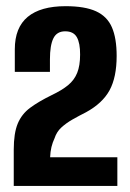

<svg xmlns="http://www.w3.org/2000/svg" viewBox="-20 -614 428 634"><path d="M25.4 0Q25.4 -30.4 25.4 -60Q25.4 -89.5 25.4 -119.6Q25.4 -174.1 38.5 -205.7Q51.6 -237.3 79.2 -257.8Q106.9 -278.4 149.7 -299.4Q184.7 -316.1 205 -332.9Q225.4 -349.8 234.9 -373.5Q244.5 -397.3 244.5 -433.7Q244.8 -471.5 233.8 -491Q222.8 -510.6 195.2 -510.6Q167.7 -510.6 156.3 -487.5Q144.9 -464.5 144.9 -417.8V-376.7H28.9V-451.2Q28.9 -522.9 71.5 -558.3Q114.1 -593.6 196.5 -593.6Q260.2 -593.6 297 -576.8Q333.8 -560 349.5 -523.9Q365.2 -487.9 365.2 -429.3Q365.2 -359.2 341.9 -316.1Q318.5 -273.1 264.2 -243.4Q239.8 -231.1 218.8 -219.1Q197.8 -207 182.4 -192.8Q167 -178.6 160.1 -157.4Q153.7 -143.9 149.9 -128.5Q146.2 -113.2 145.5 -94.6H367.5V0Z"/></svg>

Font: Alumni Sans SC Thin
Style: Regular
Weight: 100
Designer: Robert E. Leuschke
Foundry: Robert E. Leuschke
Version: Version 1.018